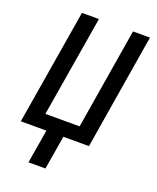

<svg xmlns="http://www.w3.org/2000/svg" viewBox="-170 -835 940 1149"><g transform="rotate(20 300.0 -260.0)"><path d="M154 215 190 0H27L149 -735H257L150 -92H368L474 -735H582L461 0H298L262 215Z"/></g></svg>

Font: Iosevka SS04 SmBd Ex Obl
Style: Regular
Weight: 600
Width: 7
Italic angle: -9°
Monospace: yes
Designer: Belleve Invis
Foundry: Belleve Invis
Version: Version 19.0.0; ttfautohint (v1.8.4)